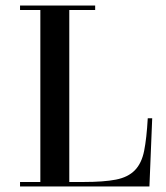

<svg xmlns="http://www.w3.org/2000/svg" viewBox="-20 -670 597 690"><path d="M52 -16H125V-634H52V-650H322V-634H229V-16H280Q353 -16 396.5 -24.5Q440 -33 464.5 -58Q489 -83 498 -128Q507 -173 511 -245H527L517 0H52Z"/></svg>

Font: Elsie
Style: Regular
Weight: 400
Designer: Alejandro Inler
Foundry: Alejandro Inler
Version: 1.001